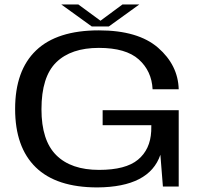

<svg xmlns="http://www.w3.org/2000/svg" viewBox="-20 -814 894 838"><path d="M405 4Q632 2.5 680 -138.5L691 0H760V-333H428V-267.5H640.5L640 -241.5Q636 -161.5 582.2 -117Q528.5 -72.5 412.5 -72.5Q290 -72.5 225.5 -136.8Q161 -201 161 -337Q161 -479 225.5 -542Q290 -605 411.5 -605Q529.5 -605 585.8 -554.5Q642 -504 646 -424.5H760Q757 -530 669.8 -605.8Q582.5 -681.5 411.5 -681.5Q229 -681.5 137.5 -594Q46 -506.5 46 -338.5Q46 -171.5 136 -83.8Q226 4 405 4ZM380.5 -698.5H455L588 -794.5H514.5L418.5 -723.5L322 -794.5H247.5Z"/></svg>

Font: Anybody Expanded
Style: Regular
Weight: 400
Width: 7
Version: Version 1.113;gftools[0.9.25]